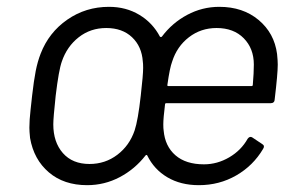

<svg xmlns="http://www.w3.org/2000/svg" viewBox="-20 -534 872 562"><path d="M705 -128Q711 -136 718 -132L748 -112Q756 -107 750 -98Q721 -49 671.5 -20.5Q622 8 562 8Q509 8 470 -15Q431 -38 411 -79Q409 -82 406 -79Q375 -39 330.5 -15.5Q286 8 235 8Q167 8 123 -29.5Q79 -67 68 -130Q66 -150 66 -160Q66 -182 69.5 -213Q73 -244 74 -254Q79 -298 84.5 -326Q90 -354 99 -377Q123 -439 177 -476.5Q231 -514 299 -514Q349 -514 388 -490.5Q427 -467 448 -427Q451 -424 454 -427Q484 -467 528 -490.5Q572 -514 622 -514Q691 -514 737 -475.5Q783 -437 791 -376Q793 -356 793 -345Q793 -318 784 -243Q784 -238 781 -235Q778 -232 773 -232H467Q463 -232 463 -228Q458 -188 458 -170Q458 -157 459 -152Q463 -106 493.5 -79.5Q524 -53 577 -53Q616 -53 651 -73.5Q686 -94 705 -128ZM392 -254Q399 -315 399 -335Q399 -349 398 -354Q395 -398 366.5 -425Q338 -452 291 -452Q245 -452 210.5 -425Q176 -398 161 -354Q152 -329 143 -254Q136 -189 136 -170Q136 -118 164 -86Q192 -54 242 -54Q288 -54 323.5 -81Q359 -108 374 -152Q384 -182 392 -254ZM484 -354Q477 -336 470 -286Q469 -282 473 -282H716Q720 -282 720 -286Q723 -321 723 -345Q723 -392 693.5 -422Q664 -452 614 -452Q568 -452 533 -425Q498 -398 484 -354Z"/></svg>

Font: Barlow
Style: Italic
Weight: 400
Italic angle: -7°
Designer: Jeremy Tribby
Foundry: Tribby Type
Version: Version 1.408